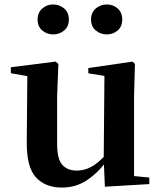

<svg xmlns="http://www.w3.org/2000/svg" viewBox="-20 -820 718 856"><path d="M255.7 16.2Q182.1 16.2 140.2 -29.3Q98.3 -74.7 99.3 -187.9L102 -497.7L132 -475.4L28.4 -493.5V-520.2L228 -545.4L240.2 -534.8L234.7 -388.7V-177.8Q234.7 -111 257.7 -85.3Q280.7 -59.5 321.8 -59.5Q364.7 -59.5 402.5 -85.8Q440.3 -112.1 469.6 -153.8L503.2 -103H456Q418.4 -51 368.8 -17.4Q319.2 16.2 255.7 16.2ZM447.6 12.4 442.4 -109.4V-111.9L445.6 -481.6L373.7 -493.2V-516.6L570.9 -545.4L581.6 -534.8L577.6 -388.7V-35L645.6 -28.5V0.7ZM216.7 -666.6Q189.5 -666.6 168.5 -684.1Q147.6 -701.6 147.6 -733.2Q147.6 -764.2 168.5 -782.2Q189.5 -800.1 216.7 -800.1Q245.2 -800.1 266.1 -782.2Q287 -764.2 287 -733.2Q287 -701.6 266.1 -684.1Q245.2 -666.6 216.7 -666.6ZM456 -666.6Q428.2 -666.6 407 -684.1Q385.9 -701.6 385.9 -733.2Q385.9 -764.2 407 -782.2Q428.2 -800.1 456 -800.1Q484.2 -800.1 504.6 -782.2Q525 -764.2 525 -733.2Q525 -701.6 504.6 -684.1Q484.2 -666.6 456 -666.6Z"/></svg>

Font: Noto Serif KR
Style: Regular
Weight: 200
Designer: Ryoko NISHIZUKA 西塚涼子 (kana & ideographs); Frank Grießhammer (Latin, Greek & Cyrillic); Wenlong ZHANG 张文龙 (bopomofo); San
Foundry: Adobe
Version: Version 2.001;hotconv 1.1.0;makeotfexe 2.6.0